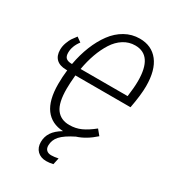

<svg xmlns="http://www.w3.org/2000/svg" viewBox="-215 -811 1028 1143"><g transform="rotate(30 299.0 -239.5)"><path d="M560.1 -313H181.2Q175.8 -253.9 175.8 -217.8Q175.8 -123 206.5 -81.1Q237.3 -39.1 296.9 -39.1Q339.8 -39.1 376.5 -55.7Q413.1 -72.3 456.1 -106.9L485.8 -70.8Q427.2 -18.1 366.2 1Q302.2 32.7 276.1 62Q250 91.3 250 128.9Q250 148.9 261.5 159.9Q272.9 170.9 293.9 170.9Q314.5 170.9 341.8 165L332 210Q306.6 215.8 285.2 215.8Q247.1 215.8 224.1 193.4Q201.2 170.9 201.2 132.8Q201.2 96.2 220.5 66.7Q239.7 37.1 283.2 11.2Q203.1 7.3 160.6 -49.8Q118.2 -106.9 118.2 -217.8Q118.2 -266.6 124 -314.9H116.2Q71.8 -315.4 48.8 -337.4Q25.9 -359.4 25.9 -399.9Q25.9 -424.8 34.7 -448.7Q43.5 -472.7 52.2 -486.1Q61 -499.5 77.1 -520L108.9 -497.1Q76.2 -454.1 76.2 -409.2Q76.2 -384.8 87.6 -373.8Q99.1 -362.8 123 -361.8H129.9Q142.6 -431.6 166.5 -491.2Q190.4 -550.8 224.4 -596.7Q258.3 -642.6 304.7 -668.7Q351.1 -694.8 404.8 -694.8Q486.8 -694.8 532.5 -636.2Q578.1 -577.6 578.1 -467.8Q578.1 -407.7 560.1 -313ZM401.9 -646Q358.9 -646 322.5 -623Q286.1 -600.1 260.5 -559.8Q234.9 -519.5 217 -469.7Q199.2 -419.9 189 -361.8H512.2Q521 -426.8 521 -470.2Q521 -646 401.9 -646Z"/></g></svg>

Font: Fira Sans Compressed Light
Style: Italic
Weight: 300
Width: 3
Italic angle: -8°
Designer: Carrois Corporate & Edenspiekermann AG
Foundry: Carrois Corporate GbR & Edenspiekermann AG
Version: Version 4.203;PS 004.203;hotconv 1.0.88;makeotf.lib2.5.64775